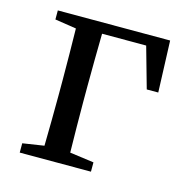

<svg xmlns="http://www.w3.org/2000/svg" viewBox="-83 -598 656 677"><g transform="rotate(15 244.5 -259.5)"><path d="M380 -480 422 -331H464L457 -519H47V-486L125 -474C126 -418 127 -342 127 -287V-230C127 -177 126 -101 125 -46L47 -34V0H307V-34L219 -46C218 -101 217 -177 217 -230V-287C217 -344 218 -424 219 -480Z"/></g></svg>

Font: Noto Serif SC Medium
Style: Regular
Weight: 500
Designer: Ryoko NISHIZUKA 西塚涼子 (kana & ideographs); Frank Grießhammer (Latin, Greek & Cyrillic); Wenlong ZHANG 张文龙 (bopomofo); San
Foundry: Adobe Systems Incorporated
Version: Version 1.001;PS 1.001;hotconv 16.6.54;makeotf.lib2.5.65590